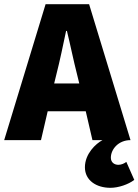

<svg xmlns="http://www.w3.org/2000/svg" viewBox="-30 -670 662 918"><path d="M498 228C536 228 584 212 612 190L574 104C565 111 551 118 536 118C516 118 500 106 500 84C500 44 536 0 594 0L396 -650H188L-10 0H166L198 -138H380L412 0H460C428 17 376 65 376 130C376 192 430 228 498 228ZM240 -316C256 -378 272 -456 286 -522H290C306 -457 322 -378 338 -316L349 -271H229Z"/></svg>

Font: Giro Sans Black
Style: Regular
Weight: 900
Designer: Paul D. Hunt
Foundry: Adobe Systems Incorporated
Version: Version 1.000;PS 1.0;hotconv 1.0.88;makeotf.lib2.5.647800